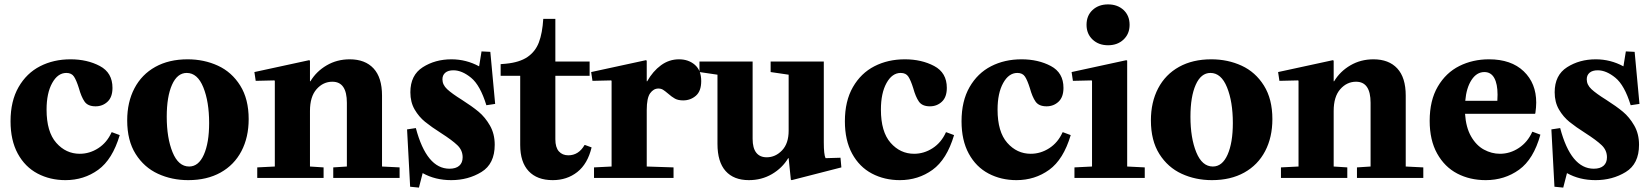

<svg xmlns="http://www.w3.org/2000/svg" viewBox="-20 -810 7521 874"><path d="M301 -540Q377 -540 434.5 -509.5Q492 -479 492 -410Q492 -368 469.5 -347Q447 -326 415 -326Q380 -326 365 -347.5Q350 -369 339 -409Q328 -444 317 -461Q306 -478 282 -478Q243 -478 217.5 -432Q192 -386 192 -311Q192 -210 236 -160Q280 -110 343 -110Q388 -110 427.5 -135.5Q467 -161 488 -208H490L525 -195Q492 -84 427 -37Q362 10 278 10Q208 10 151 -20Q94 -50 61 -110.5Q28 -171 28 -258Q28 -350 64.5 -413.5Q101 -477 162.5 -508.5Q224 -540 301 -540Z M834 -540Q909 -540 972 -511Q1035 -482 1073.5 -420.5Q1112 -359 1112 -268Q1112 -185 1079 -122Q1046 -59 984 -24.5Q922 10 837 10Q762 10 699 -19Q636 -48 597.5 -109Q559 -170 559 -262Q559 -345 592 -408Q625 -471 687 -505.5Q749 -540 834 -540ZM841 -52Q884 -52 908 -106Q932 -160 932 -250Q932 -347 905.5 -412.5Q879 -478 830 -478Q787 -478 763 -424Q739 -370 739 -279Q739 -182 765.5 -117Q792 -52 841 -52Z M1387 -536 1391 -534V-440H1393Q1420 -485 1467 -512.5Q1514 -540 1572 -540Q1642 -540 1680.5 -498.5Q1719 -457 1719 -375V-52L1799 -48V0H1497V-48L1559 -52V-342Q1559 -438 1493 -438Q1451 -438 1421 -404Q1391 -370 1391 -305V-52L1453 -48V0H1151V-48L1231 -52V-442L1229 -444L1144 -442L1138 -482Z M2026 -42Q2055 -42 2070.5 -55.5Q2086 -69 2086 -94Q2086 -126 2062 -149Q2038 -172 1988 -204Q1944 -232 1915.5 -255Q1887 -278 1867.5 -311.5Q1848 -345 1848 -390Q1848 -468 1904.5 -504Q1961 -540 2035 -540Q2102 -540 2161 -508L2172 -576L2212 -574L2234 -337L2194 -331Q2166 -422 2124.5 -456Q2083 -490 2044 -490Q2020 -490 2007 -479Q1994 -468 1994 -449Q1994 -424 2015.5 -404Q2037 -384 2082 -356Q2129 -326 2158.5 -301.5Q2188 -277 2210 -239Q2232 -201 2232 -151Q2232 -64 2171.5 -27Q2111 10 2034 10Q1961 10 1904 -22L1887 44L1847 40L1833 -221L1873 -227Q1922 -42 2026 -42Z M2259 -518 2283 -520Q2345 -526 2381 -550.5Q2417 -575 2433 -617Q2449 -659 2453 -724H2508V-530H2664V-465H2508V-176Q2508 -139 2524 -121Q2540 -103 2567 -103Q2614 -103 2641 -150H2643L2673 -139Q2655 -64 2608 -27Q2561 10 2496 10Q2425 10 2386.5 -31Q2348 -72 2348 -150V-465H2259Z M2924 -52 3046 -48V0H2684V-48L2764 -52V-442L2762 -444L2677 -442L2671 -482L2920 -536L2924 -534V-440H2926Q2952 -486 2989 -513Q3026 -540 3071 -540Q3114 -540 3143 -515Q3172 -490 3172 -441Q3172 -395 3147.5 -374Q3123 -353 3090 -353Q3067 -353 3052.5 -361Q3038 -369 3021 -384Q3007 -396 2998 -401.5Q2989 -407 2977 -407Q2955 -407 2939.5 -385.5Q2924 -364 2924 -309Z M3570 -470 3488 -482V-530H3730V-162Q3730 -106 3738 -90L3806 -92L3810 -48L3584 10L3580 8L3570 -90H3568Q3541 -45 3494 -17.5Q3447 10 3389 10Q3320 10 3283 -31.5Q3246 -73 3246 -155V-470L3164 -482V-530H3406V-178Q3406 -136 3422.5 -115Q3439 -94 3470 -94Q3510 -94 3540 -125.5Q3570 -157 3570 -215Z M4099 -540Q4175 -540 4232.5 -509.5Q4290 -479 4290 -410Q4290 -368 4267.5 -347Q4245 -326 4213 -326Q4178 -326 4163 -347.5Q4148 -369 4137 -409Q4126 -444 4115 -461Q4104 -478 4080 -478Q4041 -478 4015.5 -432Q3990 -386 3990 -311Q3990 -210 4034 -160Q4078 -110 4141 -110Q4186 -110 4225.5 -135.5Q4265 -161 4286 -208H4288L4323 -195Q4290 -84 4225 -37Q4160 10 4076 10Q4006 10 3949 -20Q3892 -50 3859 -110.5Q3826 -171 3826 -258Q3826 -350 3862.5 -413.5Q3899 -477 3960.5 -508.5Q4022 -540 4099 -540Z M4630 -540Q4706 -540 4763.5 -509.5Q4821 -479 4821 -410Q4821 -368 4798.5 -347Q4776 -326 4744 -326Q4709 -326 4694 -347.5Q4679 -369 4668 -409Q4657 -444 4646 -461Q4635 -478 4611 -478Q4572 -478 4546.5 -432Q4521 -386 4521 -311Q4521 -210 4565 -160Q4609 -110 4672 -110Q4717 -110 4756.5 -135.5Q4796 -161 4817 -208H4819L4854 -195Q4821 -84 4756 -37Q4691 10 4607 10Q4537 10 4480 -20Q4423 -50 4390 -110.5Q4357 -171 4357 -258Q4357 -350 4393.5 -413.5Q4430 -477 4491.5 -508.5Q4553 -540 4630 -540Z M5107 -536 5111 -534V-52L5191 -48V0H4871V-48L4951 -52V-442L4949 -444L4864 -442L4858 -482ZM4926 -697Q4926 -739 4953.5 -764.5Q4981 -790 5024 -790Q5067 -790 5094.5 -764.5Q5122 -739 5122 -697Q5122 -656 5094.5 -630Q5067 -604 5024 -604Q4981 -604 4953.5 -630Q4926 -656 4926 -697Z M5494 -540Q5569 -540 5632 -511Q5695 -482 5733.5 -420.5Q5772 -359 5772 -268Q5772 -185 5739 -122Q5706 -59 5644 -24.5Q5582 10 5497 10Q5422 10 5359 -19Q5296 -48 5257.5 -109Q5219 -170 5219 -262Q5219 -345 5252 -408Q5285 -471 5347 -505.5Q5409 -540 5494 -540ZM5501 -52Q5544 -52 5568 -106Q5592 -160 5592 -250Q5592 -347 5565.5 -412.5Q5539 -478 5490 -478Q5447 -478 5423 -424Q5399 -370 5399 -279Q5399 -182 5425.5 -117Q5452 -52 5501 -52Z M6047 -536 6051 -534V-440H6053Q6080 -485 6127 -512.5Q6174 -540 6232 -540Q6302 -540 6340.5 -498.5Q6379 -457 6379 -375V-52L6459 -48V0H6157V-48L6219 -52V-342Q6219 -438 6153 -438Q6111 -438 6081 -404Q6051 -370 6051 -305V-52L6113 -48V0H5811V-48L5891 -52V-442L5889 -444L5804 -442L5798 -482Z M6758 -540Q6859 -540 6916 -485.5Q6973 -431 6973 -343Q6973 -322 6969 -294L6967 -292H6649Q6653 -230 6676.5 -189Q6700 -148 6735 -129Q6770 -110 6808 -110Q6854 -110 6894 -136.5Q6934 -163 6955 -210H6957L6992 -197Q6961 -85 6895 -37.5Q6829 10 6743 10Q6671 10 6613.5 -20Q6556 -50 6522 -111Q6488 -172 6488 -260Q6488 -353 6525 -416Q6562 -479 6623 -509.5Q6684 -540 6758 -540ZM6796 -351Q6797 -361 6797 -379Q6797 -428 6782 -455Q6767 -482 6737 -482Q6702 -482 6678.5 -446Q6655 -410 6650 -351Z M7235 -42Q7264 -42 7279.5 -55.5Q7295 -69 7295 -94Q7295 -126 7271 -149Q7247 -172 7197 -204Q7153 -232 7124.5 -255Q7096 -278 7076.5 -311.5Q7057 -345 7057 -390Q7057 -468 7113.5 -504Q7170 -540 7244 -540Q7311 -540 7370 -508L7381 -576L7421 -574L7443 -337L7403 -331Q7375 -422 7333.5 -456Q7292 -490 7253 -490Q7229 -490 7216 -479Q7203 -468 7203 -449Q7203 -424 7224.5 -404Q7246 -384 7291 -356Q7338 -326 7367.5 -301.5Q7397 -277 7419 -239Q7441 -201 7441 -151Q7441 -64 7380.5 -27Q7320 10 7243 10Q7170 10 7113 -22L7096 44L7056 40L7042 -221L7082 -227Q7131 -42 7235 -42Z"/></svg>

Font: Minipax
Style: Bold
Weight: 700
Designer: Raphaël Ronot, Igor Stepanchenko (Cyrillic)
Foundry: steppetype
Version: Version 1.002